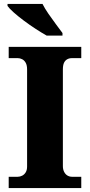

<svg xmlns="http://www.w3.org/2000/svg" viewBox="-20 -951 455 971"><path d="M24 0V-57H70Q81 -57 92 -62.5Q103 -68 110 -79.5Q117 -91 117 -109V-600Q117 -621 110 -633.5Q103 -646 92 -651.5Q81 -657 70 -657H24V-714H391V-657H344Q330 -657 319.5 -651Q309 -645 303.5 -633Q298 -621 298 -599V-111Q298 -94 304.5 -81.5Q311 -69 321.5 -63Q332 -57 344 -57H391V0ZM216 -771Q191 -785 161 -804.5Q131 -824 101.5 -846Q72 -868 49.5 -888Q27 -908 18 -921V-931H195Q206 -909 224.5 -882Q243 -855 262.5 -829Q282 -803 296 -784V-771Z"/></svg>

Font: Noto Serif Khmer ExtraBold
Style: Regular
Weight: 800
Version: Version 2.003